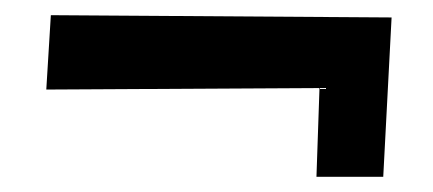

<svg xmlns="http://www.w3.org/2000/svg" viewBox="-20 -382 570 253"><path d="M397 -149 401 -266 41 -264 47 -362 496 -359 485 -149Z"/></svg>

Font: Lora
Style: Italic
Weight: 400
Italic angle: -3°
Designer: Olga Karpushina, Alexei Vanyashin (Cyrillic)
Foundry: Cyreal
Version: Version 3.008